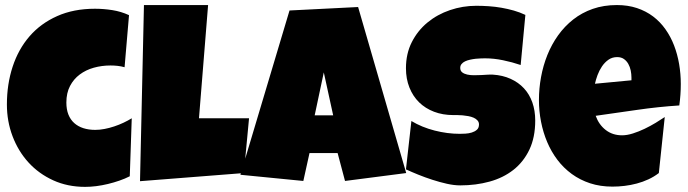

<svg xmlns="http://www.w3.org/2000/svg" viewBox="-20 -727 2722 760"><path d="M490.7 -667 473.1 -460.9Q459 -464.8 445.3 -466.3Q431.6 -467.8 417.5 -467.8Q382.8 -467.8 351.3 -459Q319.8 -450.2 295.7 -432.1Q271.5 -414.1 257.1 -386.5Q242.7 -358.9 242.7 -321.3Q242.7 -293.9 250.7 -273.7Q258.8 -253.4 273.7 -240Q288.6 -226.6 309.8 -219.7Q331.1 -212.9 356.9 -212.9Q375 -212.9 394 -216.6Q413.1 -220.2 432.1 -226.6Q451.2 -232.9 468.8 -241.2Q486.3 -249.5 501.5 -258.8L493.7 -29.3Q474.6 -19.5 452.6 -12Q430.7 -4.4 407.5 1.2Q384.3 6.8 361.1 9.8Q337.9 12.7 316.9 12.7Q247.6 12.7 190.7 -13.2Q133.8 -39.1 93 -83.7Q52.2 -128.4 29.8 -187.5Q7.3 -246.6 7.3 -313.5Q7.3 -393.6 30 -462.9Q52.7 -532.2 96.9 -583.3Q141.1 -634.3 206.3 -663.3Q271.5 -692.4 356 -692.4Q389.6 -692.4 424.3 -687Q459 -681.6 490.7 -667Z M965.8 -258.8 945.3 -42 534.2 -9.8 549.8 -707H803.7L767.6 -258.8Z M1587.9 -42 1345.7 -10.7 1316.4 -121.1H1205.1L1180.7 -10.7L931.6 -35.2L1126 -685.5L1397.5 -699.2ZM1298.8 -270.5 1261.7 -440.4 1225.6 -270.5Z M2098.6 -250Q2098.6 -183.1 2075.4 -134.5Q2052.2 -85.9 2012 -54.4Q1971.7 -22.9 1917.7 -8.1Q1863.8 6.8 1801.8 6.8Q1777.8 6.8 1749.3 0.5Q1720.7 -5.9 1691.4 -15.4Q1662.1 -24.9 1635 -35.9Q1607.9 -46.9 1586.9 -56.6L1608.4 -248Q1649.9 -223.1 1700.4 -210.2Q1751 -197.3 1799.8 -197.3Q1809.1 -197.3 1822.3 -198Q1835.4 -198.7 1847.4 -202.4Q1859.4 -206.1 1867.7 -213.4Q1876 -220.7 1876 -234.4Q1876 -243.7 1870.1 -250.2Q1864.3 -256.8 1855 -261Q1845.7 -265.1 1834 -267.3Q1822.3 -269.5 1811 -270.5Q1799.8 -271.5 1790 -271.5Q1780.3 -271.5 1774.4 -271.5Q1732.4 -271.5 1698 -284.7Q1663.6 -297.9 1638.9 -322Q1614.3 -346.2 1600.6 -380.6Q1586.9 -415 1586.9 -457Q1586.9 -514.6 1610.1 -560.3Q1633.3 -606 1672.1 -637.9Q1710.9 -669.9 1761.2 -687Q1811.5 -704.1 1865.2 -704.1Q1889.2 -704.1 1914.6 -702.4Q1939.9 -700.7 1965.1 -696.3Q1990.2 -691.9 2014.2 -685.1Q2038.1 -678.2 2059.6 -668L2041 -469.7Q2007.8 -481 1971.4 -488.5Q1935.1 -496.1 1900.4 -496.1Q1894 -496.1 1884 -495.8Q1874 -495.6 1863 -494.4Q1852.1 -493.2 1840.8 -490.7Q1829.6 -488.3 1820.8 -484.1Q1812 -480 1806.6 -473.1Q1801.3 -466.3 1801.8 -457Q1802.2 -446.3 1809.8 -440.4Q1817.4 -434.6 1829.3 -431.9Q1841.3 -429.2 1855.7 -429.2Q1870.1 -429.2 1884.3 -429.9Q1898.4 -430.7 1910.6 -431.4Q1922.9 -432.1 1930.7 -431.6Q1969.7 -429.2 2001 -415Q2032.2 -400.9 2054 -377.4Q2075.7 -354 2087.2 -321.5Q2098.6 -289.1 2098.6 -250Z M2674.8 -394.5Q2674.8 -352.1 2668.9 -309.6Q2585.4 -304.2 2502.9 -292.2Q2420.4 -280.3 2337.9 -268.6Q2350.6 -233.4 2377.7 -212.4Q2404.8 -191.4 2442.4 -191.4Q2461.9 -191.4 2485.1 -198.7Q2508.3 -206.1 2531.2 -217Q2554.2 -228 2575.2 -240.7Q2596.2 -253.4 2611.3 -263.7L2587.9 -42Q2568.8 -27.3 2546.6 -17.1Q2524.4 -6.8 2500.5 -0.5Q2476.6 5.9 2452.1 8.8Q2427.7 11.7 2404.3 11.7Q2356 11.7 2315.9 -1.5Q2275.9 -14.6 2243.4 -38.3Q2210.9 -62 2186.5 -94.2Q2162.1 -126.5 2146 -164.6Q2129.9 -202.6 2121.6 -245.1Q2113.3 -287.6 2113.3 -331.1Q2113.3 -376.5 2121.6 -421.9Q2129.9 -467.3 2146.7 -509.3Q2163.6 -551.3 2189.2 -587.2Q2214.8 -623 2249 -649.9Q2283.2 -676.8 2326.4 -691.9Q2369.6 -707 2421.9 -707Q2465.3 -707 2501.2 -695.1Q2537.1 -683.1 2565.2 -661.9Q2593.3 -640.6 2614 -611.3Q2634.8 -582 2648.2 -547.1Q2661.6 -512.2 2668.2 -473.4Q2674.8 -434.6 2674.8 -394.5ZM2479.5 -419.9Q2479.5 -433.6 2476.6 -448Q2473.6 -462.4 2467 -474.1Q2460.4 -485.8 2449.7 -493.4Q2439 -501 2422.9 -501Q2403.3 -501 2388.4 -490.5Q2373.5 -480 2362.8 -464.1Q2352.1 -448.2 2345.2 -429.7Q2338.4 -411.1 2335 -395.5L2479.5 -409.2Z"/></svg>

Font: Luckiest Guy RUS-BEL-UKR
Style: Regular
Weight: 400
Designer: Astigmatic (AOETI)
Foundry: Astigmatic (AOETI)
Version: Version 1.00 March 11, 2019, initial release